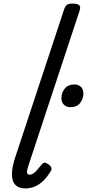

<svg xmlns="http://www.w3.org/2000/svg" viewBox="-20 -1031 483 1066"><path d="M121 15Q65 15 51 -29.5Q37 -74 65 -159L336 -979Q343 -999 352.5 -1005Q362 -1011 381 -1011Q412 -1011 420.5 -1001.5Q429 -992 422 -972L135 -103Q128 -82 130.5 -71.5Q133 -61 145 -61Q155 -61 164 -67Q173 -73 184 -85Q195 -97 210 -116Q218 -126 226 -127.5Q234 -129 245 -121Q261 -111 264.5 -101Q268 -91 262 -81Q242 -48 219.5 -26.5Q197 -5 172.5 5Q148 15 121 15ZM370 -436Q350 -436 335.5 -449Q321 -462 321 -487Q321 -515 339 -538.5Q357 -562 394 -562Q414 -562 428.5 -549.5Q443 -537 443 -511Q443 -484 425.5 -460Q408 -436 370 -436Z"/></svg>

Font: Playwrite CA
Style: Regular
Weight: 400
Designer: Veronika Burian, José Scaglione
Foundry: TypeTogether
Version: Version 1.002